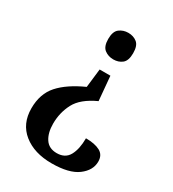

<svg xmlns="http://www.w3.org/2000/svg" viewBox="-178 -638 835 928"><g transform="rotate(30 239.5 -174.0)"><path d="M303 -182Q222 -145 194.5 -92.5Q167 -40 167 22Q167 73 188 105Q209 137 253 137Q300 137 320 100.5Q340 64 340 4Q390 4 419 19.5Q448 35 448 72Q448 121 400.5 156.5Q353 192 256 192Q159 192 99 144Q39 96 39 10Q39 -71 84.5 -122Q130 -173 219 -213L231 -317H291ZM263 -540Q292 -540 312 -524Q332 -508 332 -466Q332 -424 312 -408Q292 -392 263 -392Q235 -392 214 -408Q193 -424 193 -466Q193 -508 214 -524Q235 -540 263 -540Z"/></g></svg>

Font: Noto Serif Lao SemiCondensed SemiBold
Style: Regular
Weight: 600
Width: 4
Designer: Monotype Design Team
Foundry: Monotype Imaging Inc.
Version: Version 2.003; ttfautohint (v1.8.4.7-5d5b)